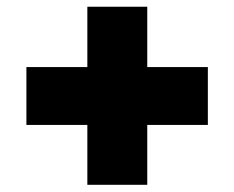

<svg xmlns="http://www.w3.org/2000/svg" viewBox="-20 -630 680 557"><path d="M233.4 -93.8Q276.4 -93.8 407.2 -93.8Q407.2 -137.7 407.2 -267.6Q451.2 -267.6 583 -267.6Q583 -309.6 583 -435.5Q539.1 -435.5 407.2 -435.5Q407.2 -479.5 407.2 -610.4Q363.3 -610.4 233.4 -610.4Q233.4 -566.4 233.4 -435.5Q189.5 -435.5 56.6 -435.5Q56.6 -425.8 56.6 -393.6Q56.6 -362.3 56.6 -267.6Q100.6 -267.6 233.4 -267.6Q233.4 -224.6 233.4 -93.8Z"/></svg>

Font: Big-Shock
Style: Black
Weight: 400